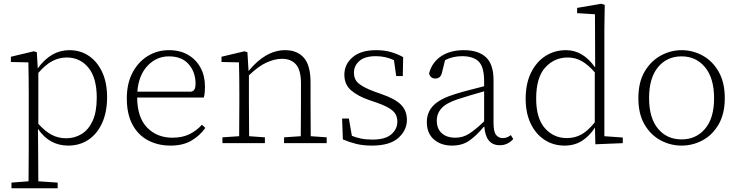

<svg xmlns="http://www.w3.org/2000/svg" viewBox="-20 -762 3930 1022"><path d="M335 -456Q295 -456 258.5 -437Q222 -418 184 -374V-103Q220 -63 255 -44.5Q290 -26 333 -26Q378 -26 415 -49Q452 -72 473.5 -119.5Q495 -167 495 -242Q495 -348 450.5 -402Q406 -456 335 -456ZM343 13Q294 13 254 -8.5Q214 -30 182 -76L183 28Q183 68 183.5 115Q184 162 184 203L287 210V240H41V210L132 203Q132 162 132.5 114.5Q133 67 133 26V-262Q133 -309 132.5 -350.5Q132 -392 131 -430L38 -432V-460L160 -489L176 -484L181 -398Q251 -495 349 -495Q408 -495 453 -464.5Q498 -434 524 -378Q550 -322 550 -245Q550 -165 523.5 -107Q497 -49 450.5 -18Q404 13 343 13Z M879 -462Q813 -462 765.5 -412Q718 -362 711 -274H996Q1010 -276 1015.5 -287Q1021 -298 1021 -315Q1021 -378 984.5 -420Q948 -462 879 -462ZM888 13Q820 13 767 -15.5Q714 -44 684.5 -100Q655 -156 655 -238Q655 -317 685 -374.5Q715 -432 766 -463.5Q817 -495 879 -495Q939 -495 982 -469.5Q1025 -444 1048 -400.5Q1071 -357 1071 -302Q1071 -264 1065 -243H710Q711 -136 763.5 -82.5Q816 -29 898 -29Q950 -29 988 -47.5Q1026 -66 1055 -98L1073 -81Q1044 -40 999 -13.5Q954 13 888 13Z M1164 0V-31L1253 -37Q1253 -78 1253.5 -126Q1254 -174 1254 -213V-264Q1254 -311 1253.5 -351.5Q1253 -392 1252 -430L1159 -432V-460L1281 -489L1297 -484L1303 -384Q1394 -495 1498 -495Q1562 -495 1597.5 -454.5Q1633 -414 1633 -324V-213Q1633 -173 1633.5 -125Q1634 -77 1634 -37L1719 -31V0H1492V-31L1581 -37Q1581 -77 1581.5 -125Q1582 -173 1582 -213V-318Q1582 -389 1555.5 -419Q1529 -449 1481 -449Q1443 -449 1399.5 -429.5Q1356 -410 1305 -361V-213Q1305 -174 1305.5 -126Q1306 -78 1306 -37L1390 -31V0Z M1960 13Q1913 13 1876.5 4Q1840 -5 1805 -20L1801 -131H1837L1853 -39Q1875 -30 1901.5 -24.5Q1928 -19 1962 -19Q2031 -19 2063 -47Q2095 -75 2095 -114Q2095 -150 2071 -172Q2047 -194 1987 -215L1946 -229Q1885 -250 1849 -281Q1813 -312 1813 -364Q1813 -420 1857 -457.5Q1901 -495 1982 -495Q2026 -495 2060.5 -485Q2095 -475 2126 -458L2124 -357H2089L2077 -442Q2031 -463 1981 -463Q1922 -463 1893 -437.5Q1864 -412 1864 -375Q1864 -338 1890 -317Q1916 -296 1969 -276L2008 -262Q2082 -237 2114 -205Q2146 -173 2146 -124Q2146 -69 2100.5 -28Q2055 13 1960 13Z M2640 11Q2566 11 2558 -87H2555Q2517 -41 2479 -14Q2441 13 2386 13Q2328 13 2290 -19.5Q2252 -52 2252 -112Q2252 -166 2288.5 -202Q2325 -238 2405 -262Q2443 -274 2481.5 -283.5Q2520 -293 2557 -303V-329Q2557 -406 2528 -434.5Q2499 -463 2439 -463Q2391 -463 2349 -442L2333 -377Q2326 -344 2297 -344Q2283 -344 2274.5 -352Q2266 -360 2264 -372Q2280 -431 2328.5 -463Q2377 -495 2449 -495Q2526 -495 2566.5 -457.5Q2607 -420 2607 -336V-108Q2607 -61 2620.5 -44Q2634 -27 2656 -27Q2680 -27 2699 -43L2712 -22Q2699 -7 2681 2Q2663 11 2640 11ZM2305 -120Q2305 -77 2331.5 -53Q2358 -29 2404 -29Q2444 -29 2477.5 -50.5Q2511 -72 2557 -116V-276Q2522 -266 2486.5 -255.5Q2451 -245 2417 -234Q2356 -214 2330.5 -186Q2305 -158 2305 -120Z M2834 -237Q2834 -132 2880.5 -79.5Q2927 -27 2997 -27Q3042 -27 3077 -47.5Q3112 -68 3146 -111V-377Q3111 -417 3077 -436.5Q3043 -456 3002 -456Q2931 -456 2882.5 -403Q2834 -350 2834 -237ZM3149 6 3147 -83Q3117 -37 3077.5 -12Q3038 13 2985 13Q2925 13 2878 -18Q2831 -49 2804.5 -105Q2778 -161 2778 -236Q2778 -317 2806.5 -375Q2835 -433 2883.5 -464Q2932 -495 2993 -495Q3083 -495 3147 -404H3148L3147 -686L3052 -692V-720L3181 -742L3199 -736L3197 -605V-37L3295 -30V0Z M3608 13Q3549 13 3496.5 -15Q3444 -43 3411 -99Q3378 -155 3378 -239Q3378 -324 3411 -380.5Q3444 -437 3497 -466Q3550 -495 3608 -495Q3667 -495 3719.5 -466.5Q3772 -438 3805 -381Q3838 -324 3838 -240Q3838 -156 3805 -99.5Q3772 -43 3719.5 -15Q3667 13 3608 13ZM3608 -20Q3685 -20 3733 -76.5Q3781 -133 3781 -239Q3781 -346 3733 -404Q3685 -462 3608 -462Q3530 -462 3482.5 -404.5Q3435 -347 3435 -240Q3435 -134 3482.5 -77Q3530 -20 3608 -20Z"/></svg>

Font: Source Serif 4 SmText Light
Style: Regular
Weight: 300
Designer: Frank Grießhammer
Foundry: Adobe
Version: Version 4.005;hotconv 1.1.0;makeotfexe 2.6.0